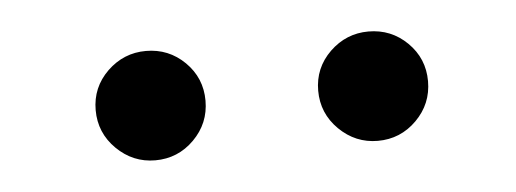

<svg xmlns="http://www.w3.org/2000/svg" viewBox="-26 -743 543 202"><g transform="rotate(-5 245.5 -642.0)"><path d="M132 -584Q156 -584 173 -601Q190 -618 190 -642Q190 -666 173 -682.8Q156 -699.5 132 -699.5Q108.5 -699.5 91.2 -682.8Q74 -666 74 -642Q74 -618 91.2 -601Q108.5 -584 132 -584ZM367 -584Q391 -584 408 -601Q425 -618 425 -642Q425 -666 408 -682.8Q391 -699.5 367 -699.5Q343.5 -699.5 326.2 -682.8Q309 -666 309 -642Q309 -618 326.2 -601Q343.5 -584 367 -584Z"/></g></svg>

Font: Anybody UltraCondensed Thin Black
Style: Regular
Weight: 900
Version: Version 1.111